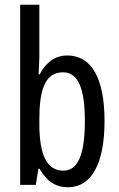

<svg xmlns="http://www.w3.org/2000/svg" viewBox="-20 -846 502 810"><path d="M146 -609V-826H65V-66H131L142 -134H147C177 -80 216 -56 267 -56C366 -56 421 -156 421 -335C421 -516 366 -612 264 -612C215 -612 176 -586 147 -532H143C144 -562 146 -588 146 -609ZM246 -541C310 -541 338 -472 338 -336C338 -192 308 -126 247 -126C179 -126 146 -190 146 -323V-342C146 -456 165 -541 246 -541Z"/></svg>

Font: Noto Sans Malayalam UI ExtraCondensed
Style: Regular
Weight: 400
Width: 2
Designer: Jelle Bosma - Monotype Design Team
Foundry: Monotype Imaging Inc.
Version: Version 2.104